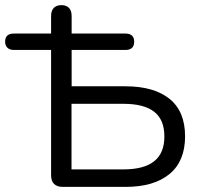

<svg xmlns="http://www.w3.org/2000/svg" viewBox="-47 -732 791 752"><path d="M198.3 0Q176.4 0 164.7 -11.7Q153.1 -23.3 153.1 -45.2V-536.3H7.7Q-8.8 -536.3 -17.9 -545Q-26.9 -553.8 -26.9 -568.9Q-26.9 -600.6 7.7 -600.6H173.3L153.1 -563.3V-669.3Q153.1 -690.1 163.7 -701Q174.4 -711.9 193.3 -711.9Q212.7 -711.9 223.2 -701Q233.6 -690.1 233.6 -669.3V-563.3L213.3 -600.6H444Q461.1 -600.6 469.9 -592.6Q478.6 -584.5 478.6 -568.9Q478.6 -536.3 444 -536.3H233.6V-394H444.3Q555.7 -394 616.8 -345Q677.9 -295.9 677.9 -198Q677.9 -100.7 616.8 -50.3Q555.7 0 444.3 0ZM233.1 -68.6H436.7Q516.9 -68.6 556.9 -100.5Q596.8 -132.3 596.8 -197.5Q596.8 -263.2 556.9 -294.3Q516.9 -325.4 436.7 -325.4H233.1Z"/></svg>

Font: Nunito ExtraLight
Style: Regular
Weight: 200
Designer: Vernon Adams
Foundry: Vernon Adams
Version: Version 3.602